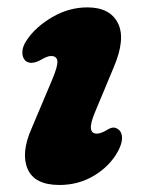

<svg xmlns="http://www.w3.org/2000/svg" viewBox="-20 -500 397 533"><path d="M249 -129Q260 -129 277.5 -139.5Q286 -145 293.8 -145.8Q301.5 -146.5 309.5 -140Q318.5 -133 318.8 -117.2Q319 -101.5 307.5 -80Q285 -39 241.8 -12.8Q198.5 13.5 145 13.5Q76 13.5 56.8 -30.8Q37.5 -75 67.5 -143L124.5 -278Q141 -317 139.2 -330.8Q137.5 -344.5 122 -344.5Q115 -344.5 107.8 -341.2Q100.5 -338 91 -332.5Q67.5 -320.5 53 -329.5Q42.5 -337 42 -353.5Q41.5 -370 54.5 -389Q79 -425.5 125.2 -452.5Q171.5 -479.5 222.5 -479.5Q285.5 -479.5 307.5 -435.5Q329.5 -391.5 295 -311.5L243.5 -188Q218.5 -129 249 -129Z"/></svg>

Font: Fraunces 9pt S100
Style: Bold Italic
Weight: 700
Italic angle: -16°
Version: Version 1.000; ttfautohint (v1.8.3)